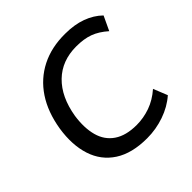

<svg xmlns="http://www.w3.org/2000/svg" viewBox="-184 -879 1052 1052"><g transform="rotate(-45 342.5 -352.5)"><path d="M377 9Q260 9 187 -38.5Q114 -86 86.5 -171Q59 -256 76 -367Q94 -478 145.5 -555.5Q197 -633 278 -674Q359 -715 464 -714Q535 -714 590 -694Q645 -674 684 -636L645 -553Q602 -591 559.5 -606.5Q517 -622 458 -622Q347 -622 276 -553Q205 -484 184 -358Q172 -275 189 -213Q206 -151 256 -117Q306 -83 388 -83Q441 -83 492.5 -101Q544 -119 591 -160L624 -78Q576 -36 511 -13.5Q446 9 377 9Z"/></g></svg>

Font: Mulish ExtraLight SemiBold
Style: Italic
Weight: 600
Italic angle: -9°
Version: Version 3.603